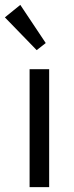

<svg xmlns="http://www.w3.org/2000/svg" viewBox="-38 -765 304 785"><path d="M112 -560 -18 -694 45 -745 149 -589ZM83 0V-482H163V0Z"/></svg>

Font: Cantarell
Style: Regular
Weight: 400
Designer: Dave Crossland, Nikolaus Waxweiler, Florian Fecher, Jacques Le Bailly, Eben Sorkin, Alexei Vanyashin, Alexios Zavras, Em
Version: Version 0.303